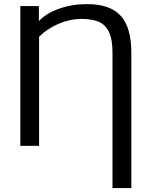

<svg xmlns="http://www.w3.org/2000/svg" viewBox="-20 -718 746 945"><path d="M626.5 -458.5V207.5H533.7V-458.5Q533.7 -520.5 518.6 -555.7Q503.4 -591.8 470.9 -608.4Q438.5 -625 379.4 -625Q325.2 -625 268.8 -601.1Q212.4 -577.1 172.4 -537.1V0H80.1V-688H171.4V-614.3Q207.5 -652.8 271.2 -675.3Q335 -697.8 408.2 -697.8Q522 -697.8 574.2 -640.1Q626.5 -582.5 626.5 -458.5Z"/></svg>

Font: Arimo
Style: Regular
Weight: 400
Designer: Steve Matteson
Foundry: Monotype Imaging Inc.
Version: Version 1.33